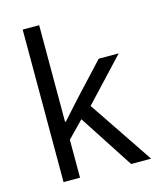

<svg xmlns="http://www.w3.org/2000/svg" viewBox="-111 -820 750 900"><g transform="rotate(-15 263.5 -370.0)"><path d="M85 -740H165V-271H169L248 -359L394 -516H491L300 -312L510 0H413L242 -263L165 -184V0H85Z"/></g></svg>

Font: IBM Plex Sans Thai
Style: Regular
Weight: 400
Designer: Mike Abbink, Paul van der Laan, Pieter van Rosmalen, Ben Mitchell, Mark Frömberg
Foundry: Bold Monday
Version: Version 1.2